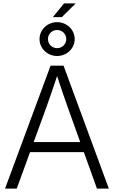

<svg xmlns="http://www.w3.org/2000/svg" viewBox="-20 -1116 674 1136"><path d="M9.8 0H79.1L157.7 -215.8H476.1L553.7 0H624L356 -727.5H279.3ZM317.9 -784.7C375.5 -784.7 421.9 -829.6 421.9 -884.8C421.9 -939.9 375.5 -984.9 317.9 -984.9C260.3 -984.9 213.9 -939.9 213.9 -884.8C213.9 -829.6 260.3 -784.7 317.9 -784.7ZM317.9 -831.1C287.6 -831.1 263.7 -855 263.7 -884.8C263.7 -914.6 287.6 -938.5 317.9 -938.5C348.1 -938.5 372.1 -914.6 372.1 -884.8C372.1 -855 348.1 -831.1 317.9 -831.1ZM292.5 -1014.6H345.7L427.7 -1095.7H358.9ZM179.2 -275.4 253.9 -480C272 -530.3 291 -585 317.9 -666C344.2 -585 363.3 -530.3 381.3 -480L454.6 -275.4Z"/></svg>

Font: Raveo Display Display Light
Style: Regular
Weight: 300
Designer: Jakub Foglar, Rasmus Andersson (Inter)
Foundry: Jakubfoglar.com
Version: Version 1.100;Glyphs 3.2.3 (3260)